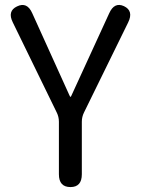

<svg xmlns="http://www.w3.org/2000/svg" viewBox="-20 -759 571 779"><path d="M266 0Q219 0 219 -52V-265Q219 -285 210 -303L32 -668Q9 -714 49 -733Q90 -753 111 -705L260 -376Q264 -366 266 -366Q268 -366 272 -376L423 -705Q444 -752 483 -734Q523 -715 500 -668L321 -303Q312 -285 312 -265V-52Q312 0 266 0Z"/></svg>

Font: Resource Han Rounded CN
Style: Regular
Weight: 400
Designer: Cyano Hao (round all glyphs); Ryoko NISHIZUKA  (kana, bopomofo & ideographs); Paul D. Hunt (Latin, Greek & Cyrillic); Sa
Foundry: Cyano Hao
Version: 0.990